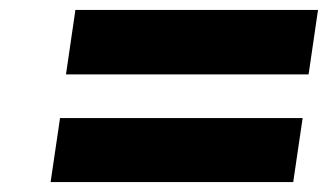

<svg xmlns="http://www.w3.org/2000/svg" viewBox="-20 -475 663 387"><path d="M113 -325 132 -455H621L602 -325ZM82 -108 101 -237H590L571 -108Z"/></svg>

Font: Lexend
Style: Bold Italic
Weight: 700
Italic angle: -8.13011°
Designer: Bonnie Shaver-Troup, Thomas Jockin
Foundry: Lexend
Version: Version 1.007